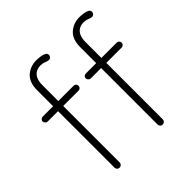

<svg xmlns="http://www.w3.org/2000/svg" viewBox="-191 -890 1046 1046"><g transform="rotate(-45 332.0 -367.5)"><path d="M239 -735Q251 -735 267.5 -733Q284 -731 296.5 -725Q309 -719 309 -707Q309 -700 303.5 -693.5Q298 -687 290 -687Q280 -687 266 -693Q252 -699 235 -699Q215 -699 199.5 -690Q184 -681 175.5 -662.5Q167 -644 167 -615V-20Q167 -12 161 -6Q155 0 147 0Q138 0 132.5 -6Q127 -12 127 -20V-615Q127 -677 160 -706Q193 -735 239 -735ZM47 -493H285Q293 -493 298.5 -487.5Q304 -482 304 -474Q304 -466 298.5 -460.5Q293 -455 285 -455H47Q40 -455 34 -461Q28 -467 28 -474Q28 -483 34 -488Q40 -493 47 -493ZM571 -735Q583 -735 599.5 -733Q616 -731 628.5 -725Q641 -719 641 -707Q641 -700 635.5 -693.5Q630 -687 622 -687Q612 -687 598 -693Q584 -699 567 -699Q547 -699 531.5 -690Q516 -681 507.5 -662.5Q499 -644 499 -615V-20Q499 -12 493 -6Q487 0 479 0Q470 0 464.5 -6Q459 -12 459 -20V-615Q459 -677 492 -706Q525 -735 571 -735ZM379 -493H617Q625 -493 630.5 -487.5Q636 -482 636 -474Q636 -466 630.5 -460.5Q625 -455 617 -455H379Q372 -455 366 -461Q360 -467 360 -474Q360 -483 366 -488Q372 -493 379 -493Z"/></g></svg>

Font: Quicksand Variable Light
Style: Regular
Weight: 300
Designer: Andrew Paglinawan
Foundry: Andrew Paglinawan
Version: Version 3.004